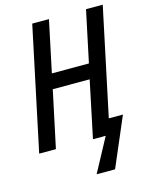

<svg xmlns="http://www.w3.org/2000/svg" viewBox="-132 -798 842 1076"><g transform="rotate(-15 288.5 -259.5)"><path d="M292 195 397 0H323L392 -329H178L108 0H11L162 -714H259L196 -416H411L474 -714H571L439 -90H521L399 195Z"/></g></svg>

Font: Noto Sans Condensed Medium
Style: Italic
Weight: 500
Width: 3
Italic angle: -12°
Designer: Monotype Design Team
Foundry: Monotype Imaging Inc.
Version: Version 2.013; ttfautohint (v1.8.4.7-5d5b)